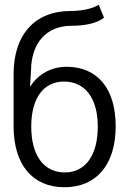

<svg xmlns="http://www.w3.org/2000/svg" viewBox="-20 -772 531 805"><path d="M250 13C385 13 465 -82 465 -243C465 -400 389 -492 259 -492C196 -492 141 -462 108 -411H106L110 -475C111 -593 175 -664 281 -664C340 -664 390 -676 416 -698L394 -752C368 -736 325 -726 277 -726C126 -726 37 -627 37 -461V-243C37 -82 116 13 250 13ZM111 -241C111 -360 162 -430 248 -430C337 -430 390 -360 390 -241C390 -121 338 -49 252 -49C163 -49 111 -121 111 -241Z"/></svg>

Font: Non Bureau Light
Style: Regular
Weight: 300
Designer: Jona Saucedo
Foundry: Non Foundry
Version: Version 1.000;FEAKit 1.0